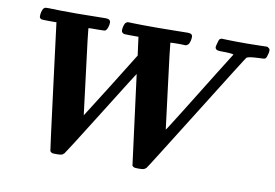

<svg xmlns="http://www.w3.org/2000/svg" viewBox="-75 -809 1356 948"><g transform="rotate(10 603.0 -334.5)"><path d="M1093 -684Q1120 -684 1149.5 -685Q1179 -686 1190 -686Q1196 -686 1204 -678Q1209 -671 1204 -652Q1199 -631 1193.5 -627.5Q1188 -624 1164 -624Q1112 -622 1101 -615Q1096 -610 905 -304Q714 2 709 7Q708 8 699 14Q692 17 673 17Q653 17 648 15Q642 12 639 8L581 -441Q581 -444 442 -221Q303 1 298 6Q296 8 288 14Q279 17 263 17Q242 17 239 16Q228 12 227 5Q225 -2 186 -311L147 -620V-624H111Q74 -624 70 -626Q61 -630 61 -640Q61 -660 70 -678Q76 -684 79 -685Q82 -686 98 -686Q140 -684 239 -684Q264 -684 312 -685Q360 -686 383 -686Q407 -686 407 -668Q407 -651 398 -633Q395 -629 391 -626Q387 -624 348 -624H324Q307 -624 307 -622Q307 -610 333 -404.5Q359 -199 359 -195Q407 -271 465 -363L570 -532L564 -576L558 -622V-624H522Q486 -624 483 -626Q472 -631 472 -641Q472 -660 481 -678Q486 -683 493 -686L529 -685Q551 -684 645 -684Q680 -684 728 -685Q776 -686 795 -686Q818 -686 818 -669Q818 -650 809 -632Q800 -623 793 -623Q792 -623 781 -623.5Q770 -624 759 -624Q718 -624 718 -622Q718 -610 744 -403.5Q770 -197 770 -196Q770 -193 836 -299Q902 -405 968 -512L1035 -619Q1025 -624 968 -624Q942 -624 942 -641Q942 -645 946 -659Q950 -675 952.5 -679Q955 -683 963 -686L998 -685Q1020 -684 1093 -684Z"/></g></svg>

Font: KaTeX_Math
Style: Bold Italic
Weight: 700
Version: Version 3699957226